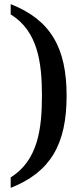

<svg xmlns="http://www.w3.org/2000/svg" viewBox="-20 -783 401 934"><path d="M32 131C227 54 304 -83 304 -317C304 -550 227 -686 32 -763V-713C165 -631 184 -476 184 -317C184 -158 165 -3 32 80Z"/></svg>

Font: Noto Serif Thai Medium
Style: Regular
Weight: 500
Designer: Monotype Design Team
Foundry: Monotype Imaging Inc.
Version: Version 1.901;PS 001.901;hotconv 1.0.88;makeotf.lib2.5.64775